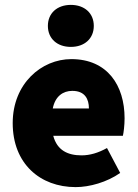

<svg xmlns="http://www.w3.org/2000/svg" viewBox="-20 -754 566 786"><path d="M290 12C346 12 418 -8 472 -46L418 -148C382 -128 348 -118 314 -118C258 -118 214 -138 198 -198H483C486 -210 490 -240 490 -270C490 -404 420 -512 272 -512C150 -512 32 -412 32 -250C32 -84 144 12 290 12ZM196 -310C206 -360 238 -382 276 -382C328 -382 344 -348 344 -310ZM270 -562C326 -562 364 -596 364 -648C364 -700 326 -734 270 -734C214 -734 176 -700 176 -648C176 -596 214 -562 270 -562Z"/></svg>

Font: Source Sans Pro Black
Style: Regular
Weight: 900
Designer: Paul D. Hunt
Foundry: Adobe Systems Incorporated
Version: Version 3.006;hotconv 1.0.111;makeotfexe 2.5.65597